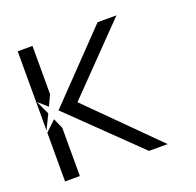

<svg xmlns="http://www.w3.org/2000/svg" viewBox="-105 -686 808 793"><g transform="rotate(-20 298.5 -290.0)"><path d="M82 -292 54 -352 94 -317 116 -364V-576H51V-228ZM51 -218V-4H116V-216L96 -261ZM126 -289 420 -4H502L211 -294L485 -576H402Z"/></g></svg>

Font: Charger Static
Style: 2
Weight: 1000
Designer: Jasper
Foundry: KineticPlasma Fonts/Cannot Into Space Fonts
Version: Version 1.1